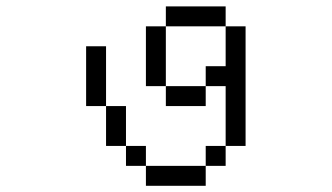

<svg xmlns="http://www.w3.org/2000/svg" viewBox="-20 -645 1040 602"><path d="M437.5 -125V-62.5H625V-125ZM437.5 -125V-187.5H375V-125ZM625 -125H687.5V-187.5H625ZM375 -187.5Q375 -187.5 375 -312.5H312.5Q312.5 -312.5 312.5 -187.5ZM687.5 -187.5H750Q750 -187.5 750 -562.5H687.5Q687.5 -562.5 687.5 -437.5H625V-375H500V-312.5H625V-375H687.5ZM312.5 -312.5V-500H250V-312.5ZM500 -375V-562.5H437.5V-375ZM500 -562.5H687.5V-625H500Z"/></svg>

Font: Unifont
Style: Regular
Weight: 500
Version: Version 15.1.04